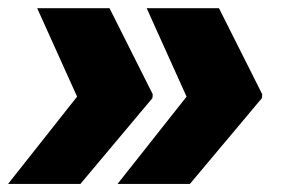

<svg xmlns="http://www.w3.org/2000/svg" viewBox="-25 -535 708 477"><path d="M-4.9 -78.1 166.5 -294.9 67.4 -514.6H247.1L354.5 -300.8L354 -297.9H354.5L353.5 -291L174.8 -78.1ZM267.1 -78.1 438.5 -294.9 339.4 -514.6H519L626.5 -300.8L626 -297.9H626.5L625.5 -291L446.8 -78.1Z"/></svg>

Font: Inter Tight Black
Style: Italic
Weight: 900
Italic angle: -9.39999°
Designer: Rasmus Andersson
Foundry: rsms
Version: Version 3.004; ttfautohint (v1.8.4.7-5d5b)